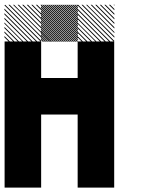

<svg xmlns="http://www.w3.org/2000/svg" viewBox="-21 -856 708 876"><path d="M500.8 -830 496.7 -834.2H500.8ZM500.8 -809.2 475.8 -834.2H481.7L500.8 -815ZM500.8 -788.3 455 -834.2H460.8L500.8 -794.2ZM500.8 -767.5 434.2 -834.2H440L500.8 -773.3ZM500.8 -746.7 413.3 -834.2H419.2L500.8 -752.5ZM500.8 -725.8 392.5 -834.2H398.3L500.8 -731.7ZM500.8 -705 371.7 -834.2H376.7L500.8 -710ZM500.8 -684.2 350.8 -834.2H356.7L500.8 -690ZM498.3 -665.8 332.5 -831.7 335.8 -834.2 500.8 -669.2ZM477.5 -665.8 332.5 -810.8V-816.7L483.3 -665.8ZM456.7 -665.8 332.5 -790V-795.8L462.5 -665.8ZM435.8 -665.8 332.5 -769.2V-775L441.7 -665.8ZM415 -665.8 332.5 -748.3V-753.3L420 -665.8ZM394.2 -665.8 332.5 -727.5V-733.3L400 -665.8ZM373.3 -665.8 332.5 -706.7V-712.5L379.2 -665.8ZM352.5 -665.8 332.5 -685.8V-691.7L358.3 -665.8ZM500.8 -834.2H502.5L500.8 -835.8ZM334.2 -826.7 326.7 -834.2H332.5L334.2 -832.5ZM334.2 -817.5 317.5 -834.2H323.3L334.2 -823.3ZM334.2 -808.3 308.3 -834.2H314.2L334.2 -814.2ZM334.2 -799.2 299.2 -834.2H305L334.2 -805ZM334.2 -790 290 -834.2H295.8L334.2 -795.8ZM334.2 -780.8 280.8 -834.2H286.7L334.2 -786.7ZM334.2 -771.7 271.7 -834.2H277.5L334.2 -777.5ZM334.2 -762.5 262.5 -834.2H268.3L334.2 -768.3ZM334.2 -753.3 253.3 -834.2H259.2L334.2 -759.2ZM334.2 -744.2 244.2 -834.2H250L334.2 -750ZM334.2 -735 235 -834.2H240.8L334.2 -740.8ZM334.2 -725.8 225.8 -834.2H231.7L334.2 -731.7ZM334.2 -716.7 216.7 -834.2H222.5L334.2 -722.5ZM334.2 -707.5 207.5 -834.2H213.3L334.2 -713.3ZM334.2 -698.3 198.3 -834.2H204.2L334.2 -704.2ZM334.2 -689.2 189.2 -834.2H195L334.2 -695ZM334.2 -680 180 -834.2H185.8L334.2 -685.8ZM334.2 -670.8 170.8 -834.2H176.7L334.2 -676.7ZM330 -665.8 165.8 -830 167.5 -834.2 334.2 -667.5ZM320.8 -665.8 165.8 -820.8V-826.7L326.7 -665.8ZM311.7 -665.8 165.8 -811.7V-817.5L317.5 -665.8ZM302.5 -665.8 165.8 -802.5V-808.3L308.3 -665.8ZM293.3 -665.8 165.8 -793.3V-799.2L299.2 -665.8ZM284.2 -665.8 165.8 -784.2V-790L290 -665.8ZM275 -665.8 165.8 -775V-780.8L280.8 -665.8ZM265.8 -665.8 165.8 -765.8V-771.7L271.7 -665.8ZM256.7 -665.8 165.8 -756.7V-762.5L262.5 -665.8ZM247.5 -665.8 165.8 -747.5V-753.3L253.3 -665.8ZM238.3 -665.8 165.8 -738.3V-744.2L244.2 -665.8ZM229.2 -665.8 165.8 -729.2V-735L235 -665.8ZM220 -665.8 165.8 -720V-725.8L225.8 -665.8ZM210 -665.8 165.8 -710V-716.7L216.7 -665.8ZM201.7 -665.8 165.8 -701.7V-707.5L207.5 -665.8ZM192.5 -665.8 165.8 -692.5V-698.3L198.3 -665.8ZM183.3 -665.8 165.8 -683.3V-689.2L189.2 -665.8ZM174.2 -665.8 165.8 -674.2V-680L180 -665.8ZM167.5 -830 163.3 -834.2H167.5ZM167.5 -809.2 142.5 -834.2H148.3L167.5 -815ZM167.5 -788.3 121.7 -834.2H127.5L167.5 -794.2ZM167.5 -767.5 100.8 -834.2H106.7L167.5 -773.3ZM167.5 -746.7 80 -834.2H85.8L167.5 -752.5ZM167.5 -725.8 59.2 -834.2H65L167.5 -731.7ZM167.5 -705 38.3 -834.2H43.3L167.5 -710ZM167.5 -684.2 17.5 -834.2H23.3L167.5 -690ZM165 -665.8 -0.8 -831.7 2.5 -834.2 167.5 -669.2ZM144.2 -665.8 -0.8 -810.8V-816.7L150 -665.8ZM123.3 -665.8 -0.8 -790V-795.8L129.2 -665.8ZM102.5 -665.8 -0.8 -769.2V-775L108.3 -665.8ZM81.7 -665.8 -0.8 -748.3V-753.3L86.7 -665.8ZM60.8 -665.8 -0.8 -727.5V-733.3L66.7 -665.8ZM40 -665.8 -0.8 -706.7V-712.5L45.8 -665.8ZM19.2 -665.8 -0.8 -685.8V-691.7L25 -665.8ZM167.5 -834.2H169.2L167.5 -835.8ZM333.3 -166.7H500V0H333.3ZM0 -166.7H166.7V0H0ZM333.3 -333.3H500V0H333.3ZM0 -333.3H166.7V0H0ZM333.3 -500H500V-166.7H333.3ZM166.7 -500H500V-333.3H166.7ZM0 -500H333.3V-333.3H0ZM0 -500H166.7V-166.7H0ZM333.3 -666.7H500V-333.3H333.3ZM0 -666.7H166.7V-333.3H0Z"/></svg>

Font: 0xA000-Pixelated-Mono
Style: Pixelated-Mono
Weight: 400
Version: Version 0.1